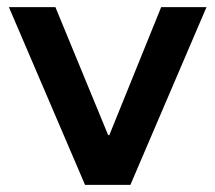

<svg xmlns="http://www.w3.org/2000/svg" viewBox="-20 -520 606 540"><path d="M219.2 0 5 -500H135.8L284.2 -140H287.5L433.3 -500H560.8L346.7 0Z"/></svg>

Font: Funnel Display Light SemiBold
Style: Regular
Weight: 600
Version: Version 1.000